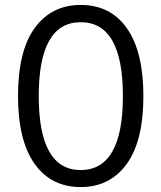

<svg xmlns="http://www.w3.org/2000/svg" viewBox="-20 -749 654 778"><path d="M307 9Q187 9 120 -85.5Q53 -180 53 -360Q53 -543 121 -636Q189 -729 307 -729Q428 -729 494.5 -634Q561 -539 561 -360Q561 -177 493 -84Q425 9 307 9ZM307 -60Q478 -60 478 -360Q478 -659 307 -659Q137 -659 137 -360Q137 -60 307 -60Z"/></svg>

Font: Mona Sans
Style: Regular
Weight: 400
Designer: Deni Anggara
Foundry: GitHub
Version: Version 2.000;Glyphs 3.2.3 (3260)